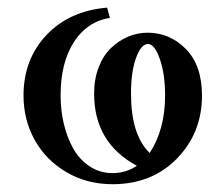

<svg xmlns="http://www.w3.org/2000/svg" viewBox="-20 -471 582 498"><path d="M41 -223.1Q41 -316.9 100.3 -379.9Q159.7 -442.9 257.8 -451.2L265.1 -424.8Q205.6 -415 171.4 -361.6Q137.2 -308.1 137.2 -223.1Q137.2 -185.1 145.5 -149.9Q153.8 -114.7 169.9 -85.9Q186 -57.1 212.4 -39.6Q238.8 -22 272 -22Q306.6 -22 335 -41Q224.1 -100.6 224.1 -228Q224.1 -266.1 236.1 -296.9Q248 -327.6 268.1 -346.7Q288.1 -365.7 312.5 -376Q336.9 -386.2 362.8 -386.2Q420.4 -386.2 462.2 -343.8Q503.9 -301.3 503.9 -223.1Q503.9 -126.5 439 -59.8Q374 6.8 272 6.8Q205.1 6.8 151.9 -24.7Q98.6 -56.2 69.8 -108.4Q41 -160.6 41 -223.1ZM319.8 -228Q319.8 -121.1 368.2 -74.2Q408.2 -135.3 408.2 -223.1Q408.2 -279.3 394.5 -318.1Q380.9 -356.9 363.8 -356.9Q346.2 -356.9 333 -321.3Q319.8 -285.6 319.8 -228Z"/></svg>

Font: Dihjauti S
Style: Bold
Weight: 700
Designer: T. Christopher White
Version: Version 3.0.0